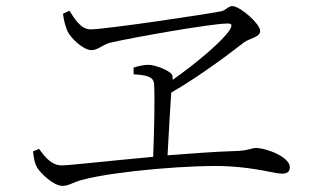

<svg xmlns="http://www.w3.org/2000/svg" viewBox="-20 -664 1040 628"><path d="M184 -56C207 -56 219 -69 254 -77C361 -105 617 -126 727 -120C820 -115 879 -96 902 -96C919 -96 928 -102 928 -117C928 -150 853 -180 815 -180C804 -180 791 -171 751 -170C683 -168 605 -162 528 -156C532 -228 537 -318 540 -361C645 -422 741 -497 779 -526C797 -539 831 -542 831 -563C831 -586 765 -644 740 -644C726 -644 719 -630 703 -627C653 -617 325 -568 276 -568C243 -568 222 -606 207 -629L186 -619C189 -593 196 -573 201 -561C213 -538 252 -500 280 -500C299 -500 317 -518 339 -524C416 -542 673 -587 722 -587C738 -588 741 -583 732 -567C708 -530 626 -460 545 -403L544 -416C541 -432 487 -452 466 -452C450 -452 433 -448 417 -443V-421C460 -418 482 -414 484 -389C487 -343 484 -228 481 -151C336 -138 207 -123 182 -123C149 -123 127 -150 108 -177L88 -169C91 -143 94 -129 101 -117C112 -97 156 -56 184 -56Z"/></svg>

Font: Source Han Serif CN Light
Style: Regular
Weight: 300
Designer: Ryoko NISHIZUKA 西塚涼子 (kana & ideographs); Frank Grießhammer (Latin, Greek & Cyrillic); Wenlong ZHANG 张文龙 (bopomofo); San
Foundry: Adobe
Version: Version 2.003;hotconv 1.1.1;makeotfexe 2.6.0